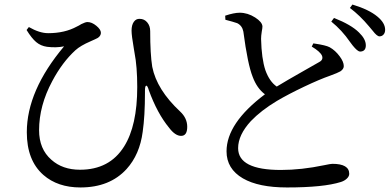

<svg xmlns="http://www.w3.org/2000/svg" viewBox="-20 -798 1715 845"><path d="M334 27Q234 27 171 -28Q98 -92 98 -216Q98 -399 262 -594Q227 -587 187 -592Q159 -596 139 -613Q119 -630 97 -666L107 -679Q154 -652 192 -652Q265 -652 318 -681Q327 -685 338 -692Q356 -701 365 -701Q384 -701 404 -684.5Q424 -668 424 -654Q424 -635 398 -625Q392 -622 378 -616Q334 -597 312 -577Q254 -524 210 -441Q152 -333 152 -225Q152 -142 206 -95Q255 -51 332 -51Q462 -51 526 -153Q584 -245 584 -415Q584 -505 572 -566Q571 -571 569 -584Q559 -642 559 -663Q559 -688 569 -702Q579 -716 595 -715Q615 -715 628 -699.5Q641 -684 641 -661Q641 -560 650 -504Q670 -403 773 -307Q804 -278 804 -240Q804 -200 777 -200Q751 -200 724 -236Q672 -299 635 -401Q629 -422 623.5 -421Q618 -420 618 -398Q618 -395 618 -390Q618 -287 608 -218Q595 -118 537 -54Q463 27 334 27Z M1243 27Q1118 27 1049 -13Q977 -55 977 -132Q977 -256 1146 -383Q1111 -409 1092 -460Q1070 -515 1051 -659Q1046 -685 1024 -696Q1007 -702 972 -711L971 -729Q1010 -742 1035 -742Q1070 -742 1103 -721Q1134 -701 1135 -682Q1135 -674 1132 -659Q1129 -640 1129 -627Q1131 -540 1148 -489Q1166 -439 1198 -417Q1237 -441 1320 -488Q1372 -517 1385 -525Q1404 -535 1397 -553Q1389 -571 1352 -593L1359 -607Q1361 -607 1366 -606Q1414 -599 1431 -590Q1456 -576 1475 -550Q1493 -526 1493 -507Q1493 -494 1478 -484Q1466 -477 1433 -465Q1387 -449 1318.5 -416.5Q1250 -384 1199 -354Q1129 -312 1084 -265Q1028 -204 1028 -146Q1028 -50 1216 -50Q1307 -50 1407 -71Q1435 -77 1443 -77Q1517 -77 1517 -33Q1517 -22 1506.5 -12Q1496 -2 1480 3Q1404 27 1243 27ZM1564 -571Q1553 -572 1532 -598Q1525 -608 1520 -614Q1485 -665 1438 -703L1450 -719Q1526 -689 1560 -655Q1590 -626 1590 -598.5Q1590 -571 1564 -571ZM1650 -638Q1639 -638 1620 -663Q1610 -675 1604 -682Q1564 -730 1520 -763L1531 -778Q1604 -756 1641 -725Q1675 -697 1675 -667Q1675 -654 1668 -646Q1661 -638 1650 -638Z"/></svg>

Font: GenRyuMin TW M
Style: Regular
Weight: 500
Version: Version 1.501;PS 1;hotconv 16.6.51;makeotf.lib2.5.65220